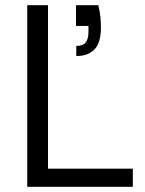

<svg xmlns="http://www.w3.org/2000/svg" viewBox="-20 -720 560 740"><path d="M359 -700Q365 -675 367 -653.5Q369 -632 369 -613Q369 -556 344.5 -530Q320 -504 274 -504V-543Q300 -543 310.5 -556.5Q321 -570 321 -597V-620H273V-700ZM165 -700V-70H492V0H85V-700Z"/></svg>

Font: Albert Sans
Style: Regular
Weight: 400
Designer: Andreas Rasmussen
Foundry: a.Foundry
Version: Version 1.025